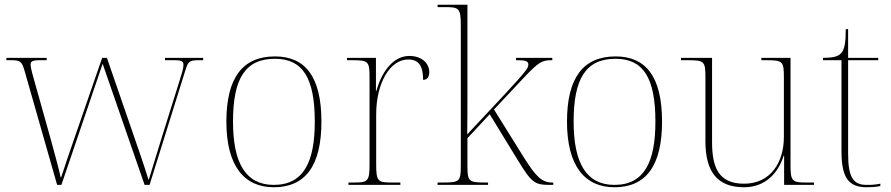

<svg xmlns="http://www.w3.org/2000/svg" viewBox="-20 -780 3761 810"><path d="M86 -473 221 0H239L413 -511L590 0H611L760 -477C773 -520 777 -526 818 -526H837V-536H676V-526H716C750 -526 754 -519 754 -506C754 -491 746 -466 737 -438L664 -205C639 -124 618 -56 608 -23H606C595 -61 556 -175 539 -223L431 -536H411L297 -206C280 -157 247 -61 238 -32H236C230 -62 205 -152 192 -200L126 -435C120 -455 109 -495 109 -506C109 -519 113 -526 147 -526H177V-536H7V-526H27C68 -526 73 -520 86 -473Z M1135 10C1267 10 1336 -79 1336 -267C1336 -459 1266 -542 1140 -542C1005 -542 935 -454 935 -267C935 -79 1011 10 1135 10ZM1135 0C1016 0 963 -93 963 -267C963 -448 1014 -532 1140 -532C1256 -532 1308 -453 1308 -267C1308 -100 1263 0 1135 0Z M1450 0H1669V-10H1634C1574 -10 1567 -14 1567 -88V-297C1567 -428 1624 -529 1702 -529C1746 -529 1765 -503 1765 -443C1784 -443 1791 -458 1791 -476C1791 -514 1758 -544 1707 -544C1631 -544 1586 -463 1568 -397H1566V-536H1444V-526H1462C1535 -526 1539 -522 1539 -452V-88C1539 -14 1532 -10 1472 -10H1450Z M1826 0H2039V-10H2029C1956 -10 1952 -14 1952 -84V-197L2046 -298L2161 -110C2223 -8 2235 0 2300 0H2314V-10H2310C2267 -10 2242 -33 2190 -116L2064 -318L2185 -447C2255 -521 2266 -526 2310 -526V-536H2157V-526C2194 -526 2209 -524 2209 -507C2209 -493 2197 -477 2110 -383L1951 -213C1952 -270 1952 -322 1952 -374V-760H1826V-750H1857C1917 -750 1924 -746 1924 -672V-84C1924 -14 1920 -10 1847 -10H1826Z M2572 10C2704 10 2773 -79 2773 -267C2773 -459 2703 -542 2577 -542C2442 -542 2372 -454 2372 -267C2372 -79 2448 10 2572 10ZM2572 0C2453 0 2400 -93 2400 -267C2400 -448 2451 -532 2577 -532C2693 -532 2745 -453 2745 -267C2745 -100 2700 0 2572 0Z M3119 10C3208 10 3263 -49 3286 -123H3288V0H3414V-10H3382C3322 -10 3315 -15 3315 -84V-536H3192V-526H3210C3283 -526 3287 -522 3287 -452V-202C3287 -94 3230 -5 3119 -5C3010 -5 2984 -76 2984 -181V-536H2853V-526H2879C2952 -526 2956 -522 2956 -452V-184C2956 -52 3009 10 3119 10Z M3637 10C3655 10 3673 9 3694 5V-5C3673 -1 3658 0 3636 0C3580 0 3558 -31 3558 -132V-526H3685V-536H3558V-657H3548C3548 -602 3544 -570 3526 -553C3512 -540 3489 -536 3452 -536V-526H3530V-141C3530 -30 3560 10 3637 10Z"/></svg>

Font: Noto Serif Display Thin
Style: Regular
Weight: 100
Designer: Monotype Design Team
Foundry: Monotype Imaging Inc.
Version: Version 2.009